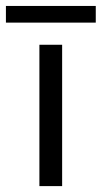

<svg xmlns="http://www.w3.org/2000/svg" viewBox="-64 -632 345 652"><path d="M-43.9 -555.2V-611.8H261.2V-555.2ZM69.8 0V-480H147V0Z"/></svg>

Font: Prompt Light
Style: Regular
Weight: 300
Designer: Katatrad Team
Foundry: CadsonDemak
Version: Version 1.000;PS 001.000;hotconv 1.0.88;makeotf.lib2.5.64775